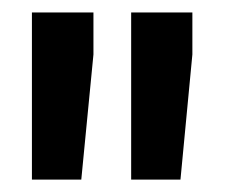

<svg xmlns="http://www.w3.org/2000/svg" viewBox="-20 -770 361 308"><path d="M129.9 -682.6 110.4 -481.9H31.2V-750H129.9ZM288.6 -682.6 269.5 -481.9H190.4V-750H288.6Z"/></svg>

Font: Roboto-o
Style: o-Bold
Weight: 700
Designer: Google
Version: Version 2.134; 2016; ttfautohint (v1.6)